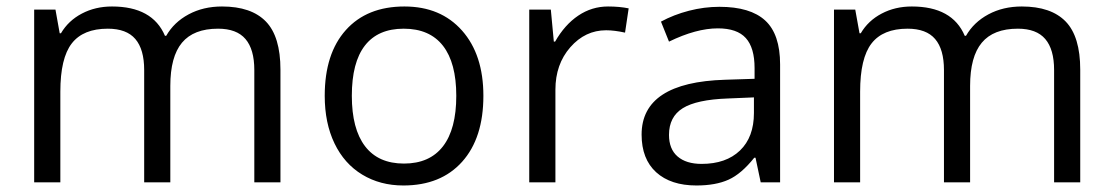

<svg xmlns="http://www.w3.org/2000/svg" viewBox="-20 -565 3449 595"><path d="M768.1 0V-348.1Q768.1 -412.1 740.7 -444.1Q713.4 -476.1 655.8 -476.1Q580.1 -476.1 543.9 -432.6Q507.8 -389.2 507.8 -298.8V0H426.8V-348.1Q426.8 -412.1 399.4 -444.1Q372.1 -476.1 314 -476.1Q237.8 -476.1 202.4 -430.4Q167 -384.8 167 -280.8V0H85.9V-535.2H151.9L165 -461.9H168.9Q191.9 -501 233.6 -522.9Q275.4 -544.9 327.1 -544.9Q452.6 -544.9 491.2 -454.1H495.1Q519 -496.1 564.5 -520.5Q609.9 -544.9 668 -544.9Q758.8 -544.9 804 -498.3Q849.1 -451.7 849.1 -349.1V0Z M1478 -268.1Q1478 -137.2 1412.1 -63.7Q1346.2 9.8 1230 9.8Q1158.2 9.8 1102.5 -23.9Q1046.9 -57.6 1016.6 -120.6Q986.3 -183.6 986.3 -268.1Q986.3 -398.9 1051.8 -471.9Q1117.2 -544.9 1233.4 -544.9Q1345.7 -544.9 1411.9 -470.2Q1478 -395.5 1478 -268.1ZM1070.3 -268.1Q1070.3 -165.5 1111.3 -111.8Q1152.3 -58.1 1231.9 -58.1Q1311.5 -58.1 1352.8 -111.6Q1394 -165 1394 -268.1Q1394 -370.1 1352.8 -423.1Q1311.5 -476.1 1231 -476.1Q1151.4 -476.1 1110.8 -423.8Q1070.3 -371.6 1070.3 -268.1Z M1864.3 -544.9Q1899.9 -544.9 1928.2 -539.1L1917 -463.9Q1883.8 -471.2 1858.4 -471.2Q1793.5 -471.2 1747.3 -418.5Q1701.2 -365.7 1701.2 -287.1V0H1620.1V-535.2H1687L1696.3 -436H1700.2Q1730 -488.3 1772 -516.6Q1814 -544.9 1864.3 -544.9Z M2337.4 0 2321.3 -76.2H2317.4Q2277.3 -25.9 2237.5 -8.1Q2197.8 9.8 2138.2 9.8Q2058.6 9.8 2013.4 -31.2Q1968.3 -72.3 1968.3 -147.9Q1968.3 -310.1 2227.5 -317.9L2318.4 -320.8V-354Q2318.4 -417 2291.3 -447Q2264.2 -477.1 2204.6 -477.1Q2137.7 -477.1 2053.2 -436L2028.3 -498Q2067.9 -519.5 2115 -531.7Q2162.1 -543.9 2209.5 -543.9Q2305.2 -543.9 2351.3 -501.5Q2397.5 -459 2397.5 -365.2V0ZM2154.3 -57.1Q2230 -57.1 2273.2 -98.6Q2316.4 -140.1 2316.4 -214.8V-263.2L2235.4 -259.8Q2138.7 -256.3 2095.9 -229.7Q2053.2 -203.1 2053.2 -147Q2053.2 -103 2079.8 -80.1Q2106.4 -57.1 2154.3 -57.1Z M3246.6 0V-348.1Q3246.6 -412.1 3219.2 -444.1Q3191.9 -476.1 3134.3 -476.1Q3058.6 -476.1 3022.5 -432.6Q2986.3 -389.2 2986.3 -298.8V0H2905.3V-348.1Q2905.3 -412.1 2877.9 -444.1Q2850.6 -476.1 2792.5 -476.1Q2716.3 -476.1 2680.9 -430.4Q2645.5 -384.8 2645.5 -280.8V0H2564.5V-535.2H2630.4L2643.6 -461.9H2647.5Q2670.4 -501 2712.2 -522.9Q2753.9 -544.9 2805.7 -544.9Q2931.2 -544.9 2969.7 -454.1H2973.6Q2997.6 -496.1 3043 -520.5Q3088.4 -544.9 3146.5 -544.9Q3237.3 -544.9 3282.5 -498.3Q3327.6 -451.7 3327.6 -349.1V0Z"/></svg>

Font: f0_25643 
Style: Regular
Weight: 400
Foundry: Ascender Corporation
Version: Version 1.10